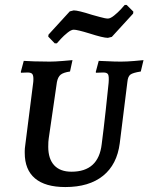

<svg xmlns="http://www.w3.org/2000/svg" viewBox="-20 -747 600 776"><path d="M175 -154Q175 -105 199 -79Q223 -53 269 -53Q378 -53 391 -164Q399 -225 407.5 -303Q416 -381 419 -412Q421 -438 417 -446Q413 -454 398 -454L368 -453L367 -456L379 -501Q389 -501 415.5 -499.5Q442 -498 469 -498Q493 -498 522 -500.5Q551 -503 560 -504L549 -458Q517 -453 507 -445.5Q497 -438 495 -417L464 -168Q453 -82 396.5 -36.5Q340 9 244 9Q163 9 121.5 -26Q80 -61 80 -129V-137Q80 -146 82 -160L114 -412Q115 -418 115 -428Q115 -443 110 -448.5Q105 -454 91 -454L65 -453L64 -456L76 -501Q87 -500 117.5 -499Q148 -498 181 -498Q202 -498 232.5 -500.5Q263 -503 273 -504L263 -458Q236 -454 225 -445Q214 -436 210 -415L177 -188Q175 -176 175 -154ZM175 -599 176 -607 262 -701 278 -705Q296 -705 352 -687Q360 -685 383 -678.5Q406 -672 416 -672Q426 -672 441 -684Q456 -696 468.5 -709.5Q481 -723 484 -727H492L519 -700L518 -692L432 -598L416 -594Q397 -594 341 -612Q292 -627 278 -627Q268 -627 253 -615Q238 -603 225.5 -589.5Q213 -576 210 -572H201Z"/></svg>

Font: Alegreya SC Medium
Style: Italic
Weight: 500
Italic angle: -7°
Designer: Juan Pablo del Peral
Foundry: Huerta Tipografica
Version: Version 2.007; ttfautohint (v1.6)